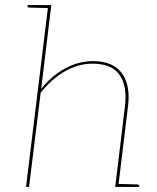

<svg xmlns="http://www.w3.org/2000/svg" viewBox="-20 -740 622 760"><path d="M83 0 171 -720H183L143 -388Q182 -438 236 -468Q290 -498 347 -498Q402 -498 435 -476Q468 -454 481 -413Q494 -372 486 -314L448 0H436L474 -314Q485 -397 454 -442.5Q423 -488 346 -488Q289 -488 236.5 -457.5Q184 -427 141 -373L95 0ZM445 0 447 -12 524 -10Q526 -10 528.5 -8.5Q531 -7 531 -5L530 0ZM174 -720 172 -708 95 -710Q93 -710 90.5 -711.5Q88 -713 89 -715V-720Z"/></svg>

Font: Aleo Thin
Style: Italic
Weight: 250
Italic angle: -7°
Designer: Alessio Laiso
Foundry: Alessio Laiso
Version: Version 2.001;gftools[0.9.29]